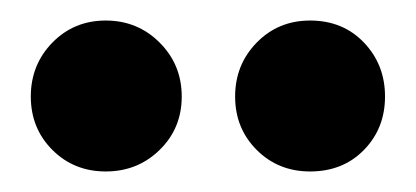

<svg xmlns="http://www.w3.org/2000/svg" viewBox="-20 -787 405 187"><path d="M83 -620Q52 -620 31 -641Q10 -662 10 -693Q10 -724 31 -745.5Q52 -767 83 -767Q114 -767 135.5 -745.5Q157 -724 157 -693Q157 -662 135.5 -641Q114 -620 83 -620ZM282 -620Q251 -620 230 -641Q209 -662 209 -693Q209 -724 230 -745.5Q251 -767 282 -767Q314 -767 334.5 -745.5Q355 -724 355 -693Q355 -662 334.5 -641Q314 -620 282 -620Z"/></svg>

Font: Parkinsans
Style: Bold
Weight: 700
Designer: Red Stone, Indian Type Foundry
Foundry: Indian Type Foundry
Version: Version 1.000